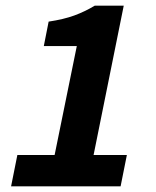

<svg xmlns="http://www.w3.org/2000/svg" viewBox="-20 -655 549 675"><path d="M19 0 41 -110H172L250 -493H134L151 -579Q204 -587 241 -600.5Q278 -614 313 -635H415L309 -110H426L404 0Z"/></svg>

Font: TypoPRO Source Sans Pro
Style: Bold Italic
Weight: 700
Italic angle: -11°
Designer: Paul D. Hunt
Foundry: Adobe Systems Incorporated
Version: Version 1.075;PS 2.000;hotconv 1.0.86;makeotf.lib2.5.63406